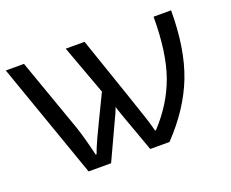

<svg xmlns="http://www.w3.org/2000/svg" viewBox="-92 -685 1004 834"><g transform="rotate(-20 409.5 -267.5)"><path d="M394 -223Q389 -210 384 -198Q379 -186 292 0H188L0 -535H84L204 -196Q220 -150 242 -58H246Q255 -84 273.5 -124Q292 -164 361 -306L277 -535H364Q493 -160 504 -124.5Q515 -89 520 -68H524Q608 -158 645.5 -264Q683 -370 683 -535H764Q764 -358 716.5 -235Q669 -112 562 0H473L412 -169Q396 -214 394 -223Z"/></g></svg>

Font: Stephens Clock
Style: Regular
Weight: 400
Designer: Peter Wiegel (catfonts.de) with slight modifications by DT1.org
Version: Version 0.9.1